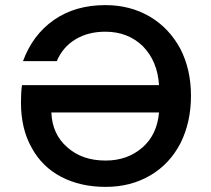

<svg xmlns="http://www.w3.org/2000/svg" viewBox="-20 -724 824 751"><path d="M392 -704C392 -704 392 -704 392 -704C314 -704 247 -685 191 -646C135 -607 95 -553 70 -485C70 -485 202 -485 202 -485C202 -485 202 -485 202 -485C218 -522 242 -550 275 -570C308 -590 347 -600 392 -600C392 -600 392 -600 392 -600C451 -600 500 -581 539 -543C577 -504 598 -454 602 -391C602 -391 66 -391 66 -391C66 -391 66 -391 66 -391C63 -370 62 -347 62 -323C62 -323 62 -323 62 -323C62 -254 76 -195 104 -146C131 -96 170 -58 220 -32C270 -6 328 7 393 7C393 7 393 7 393 7C459 7 517 -8 568 -38C619 -68 658 -110 686 -164C713 -218 727 -280 727 -349C727 -349 727 -349 727 -349C727 -418 713 -480 685 -534C656 -587 617 -629 566 -659C515 -689 457 -704 392 -704ZM393 -96C393 -96 393 -96 393 -96C332 -96 282 -113 243 -148C204 -182 183 -227 181 -284C181 -284 602 -284 602 -284C602 -284 602 -284 602 -284C597 -227 576 -181 537 -147C498 -113 450 -96 393 -96Z"/></svg>

Font: Girnar Poppins
Style: Medium
Weight: 500
Designer: Ninad Kale (Devanagari), Jonny Pinhorn (Latin)
Foundry: Indian Type Foundry
Version: ""